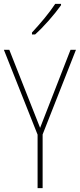

<svg xmlns="http://www.w3.org/2000/svg" viewBox="-20 -971 412 991"><path d="M295 -944V-951H265C232 -901 190 -852 145 -803V-793H161C205 -832 261 -896 295 -944ZM187 -311 28 -714H0L174 -276V0H200V-277L372 -714H344Z"/></svg>

Font: Noto Sans Thai Looped Condensed Thin
Style: Regular
Weight: 100
Width: 3
Designer: Sasikarn Vongin, Ben Mitchell
Foundry: The Fontpad Ltd
Version: Version 1.001